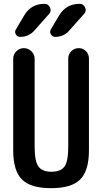

<svg xmlns="http://www.w3.org/2000/svg" viewBox="-20 -985 540 1015"><path d="M49.8 -190.4V-673.8Q49.8 -697.3 66.4 -713.9Q83 -730.5 106 -730.5Q128.9 -730.5 146 -713.9Q163.1 -697.3 163.1 -673.8V-210Q163.1 -132.8 183.1 -105Q203.1 -77.1 252 -77.1Q300.8 -77.1 320.8 -104.5Q340.8 -131.8 340.8 -210V-675.8Q340.8 -698.2 356.9 -714.4Q373 -730.5 396.5 -730.5Q418.9 -730.5 434.6 -714.4Q450.2 -698.2 450.2 -675.8V-190.4Q450.2 -82 403.8 -36.1Q357.4 9.8 250 9.8Q142.6 9.8 96.2 -36.1Q49.8 -82 49.8 -190.4ZM271.5 -790Q256.8 -790 249 -803.7Q241.2 -817.4 249 -830.1L293 -904.3Q330.1 -964.8 401.4 -964.8Q420.9 -964.8 429.7 -945.8Q438.5 -926.8 424.8 -912.1L347.7 -825.2Q318.4 -790 271.5 -790ZM215.8 -964.8Q235.4 -964.8 244.1 -945.8Q252.9 -926.8 240.2 -912.1L163.1 -825.2Q132.8 -790 85.9 -790Q71.3 -790 63.5 -803.7Q55.7 -817.4 64.5 -830.1L108.4 -904.3Q144.5 -964.8 215.8 -964.8Z"/></svg>

Font: Rounded-X Mgen+ 1mn medium
Style: Regular
Weight: 500
Designer: [Source Han Sans]
Ryoko NISHIZUKA  (kana & ideographs); Paul D. Hunt (Latin, Greek & Cyrillic); Wenlong ZHANG  (bopomofo
Version: Version 1.059.20150602